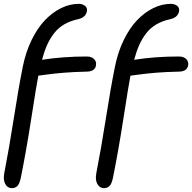

<svg xmlns="http://www.w3.org/2000/svg" viewBox="-30 -766 993 992"><path d="M30.8 206.1Q9.3 206.1 -2.7 184.8Q-14.6 163.6 -7.8 127.9Q16.6 3.4 41.3 -154.8Q65.9 -313 87.9 -421.9Q103 -497.6 133.5 -559.8Q164.1 -622.1 202.9 -662.4Q241.7 -702.6 286.4 -724.4Q331.1 -746.1 377 -746.1Q396 -746.1 409.2 -735.8Q422.4 -725.6 418.9 -707Q412.6 -675.8 374 -667Q333 -658.2 302 -640.1Q271 -622.1 249.5 -594.2Q228 -566.4 213.4 -533.7Q198.7 -501 187 -457Q294.9 -474.1 418 -474.1Q442.9 -474.1 456.3 -460.7Q469.7 -447.3 465.8 -426.8Q459.5 -397.5 420.9 -396Q352.5 -394.5 301.8 -390.4Q251 -386.2 213.6 -381.1Q176.3 -376 168 -375Q158.2 -325.7 132.3 -158.2Q106.4 9.3 78.1 149.9Q71.8 181.6 60.8 193.8Q49.8 206.1 30.8 206.1ZM506.8 206.1Q485.4 206.1 473.1 184.8Q460.9 163.6 467.8 127.9Q492.2 3.4 517.1 -154.8Q542 -313 564 -421.9Q579.1 -497.6 609.6 -559.8Q640.1 -622.1 679 -662.4Q717.8 -702.6 762.5 -724.4Q807.1 -746.1 853 -746.1Q872.1 -746.1 885.3 -735.8Q898.4 -725.6 895 -707Q888.7 -675.8 850.1 -667Q809.1 -658.2 778.1 -640.1Q747.1 -622.1 725.6 -594.2Q704.1 -566.4 689.5 -533.7Q674.8 -501 663.1 -457Q771 -474.1 894 -474.1Q918.9 -474.1 932.4 -460.7Q945.8 -447.3 941.9 -426.8Q935.5 -397.5 897 -396Q828.6 -394.5 777.8 -390.4Q727.1 -386.2 689.7 -381.1Q652.3 -376 644 -375Q634.3 -325.7 608.4 -158.2Q582.5 9.3 554.2 149.9Q547.9 181.6 536.9 193.8Q525.9 206.1 506.8 206.1Z"/></svg>

Font: Shantell Sans Irregular Bouncy
Style: Italic
Weight: 400
Italic angle: -11.31°
Designer: Stephen Nixon, Anya Danilova, Shantell Martin
Foundry: Arrow Type
Version: Version 1.006;[9816181b4]